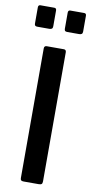

<svg xmlns="http://www.w3.org/2000/svg" viewBox="-104 -996 505 1038"><g transform="rotate(10 149.0 -477.0)"><path d="M196 -742Q209 -742 209 -727V-19Q209 -8 204.5 -4Q200 0 188 0H106Q96 0 92 -3.5Q88 -7 88 -16V-727Q88 -742 102 -742ZM118 -854Q118 -845 113.5 -841Q109 -837 99 -837H34Q25 -837 21.5 -840.5Q18 -844 18 -852V-940Q18 -954 30 -954H106Q118 -954 118 -941ZM282 -854Q282 -845 277.5 -841Q273 -837 263 -837H198Q189 -837 185.5 -840.5Q182 -844 182 -852V-940Q182 -954 194 -954H270Q282 -954 282 -941Z"/></g></svg>

Font: n
Style: Regular
Weight: 500
Designer: Pablo Impallari, Rodrigo Fuenzalida
Foundry: Impallari Type
Version: Version 1.002; ttfautohint (v1.5)